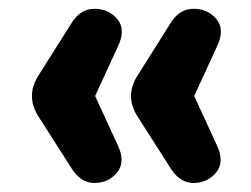

<svg xmlns="http://www.w3.org/2000/svg" viewBox="-20 -484 571 436"><path d="M143 -101 67 -220Q38 -266 67 -312L142 -431Q162 -464 194.5 -464Q227 -464 246.5 -440.5Q266 -417 248 -379L196 -266L248 -153Q265 -116 246 -92.5Q227 -69 195.5 -68.5Q164 -68 143 -101ZM368 -101 292 -220Q263 -266 292 -312L367 -431Q387 -464 419.5 -464Q452 -464 471.5 -440.5Q491 -417 473 -379L421 -266L473 -153Q490 -116 471 -92.5Q452 -69 420.5 -68.5Q389 -68 368 -101Z"/></svg>

Font: Nunito VF Beta Light
Style: Regular
Weight: 300
Designer: Vernon Adams
Foundry: newtypography
Version: Version 3.001